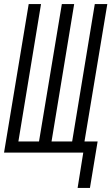

<svg xmlns="http://www.w3.org/2000/svg" viewBox="-21 -755 551 950"><path d="M363 175 391 0H-1L121 -735H182L70 -55H172L285 -735H346L234 -55H336L448 -735H510L397 -55H462L424 175Z"/></svg>

Font: Iosevka SS04 Light
Style: Italic
Weight: 300
Italic angle: -9°
Monospace: yes
Designer: Belleve Invis
Foundry: Belleve Invis
Version: Version 19.0.0; ttfautohint (v1.8.4)